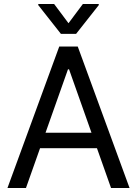

<svg xmlns="http://www.w3.org/2000/svg" viewBox="-20 -940 685 960"><path d="M17.3 0 276.2 -707.2H368.8L627.8 0H535.2L325.3 -593.2H319.8L109.8 0ZM504.1 -276.2V-198.9H141.6V-276.2ZM322.5 -823.9 394.3 -919.9H473.8V-914.4L360.5 -770.7H284.5L171.3 -914.4V-919.9H250.7Z"/></svg>

Font: Pretendard Variable
Style: Regular
Weight: 400
Designer: Base glyphs from Inter by Rasmus Andersson; Hangul glyphs from Noto Sans CJK(Source Han Sans) by Jang Soo-young and Kang
Foundry: Kil Hyung-jin
Version: Version 1.100;FEAKit 1.0